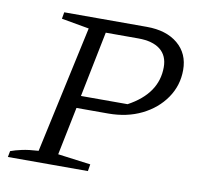

<svg xmlns="http://www.w3.org/2000/svg" viewBox="-64 -589 688 657"><g transform="rotate(10 280.0 -260.5)"><path d="M4 0 8 -21Q24 -27 47 -32Q70 -37 104 -39L200 -481L104 -498L108 -521H395Q463 -521 503 -487.5Q543 -454 543 -397Q543 -343 513 -299.5Q483 -256 432 -231Q381 -206 316 -206H206L172 -39L286 -24L282 0ZM373 -477H260L214 -249H376Q476 -303 476 -395Q476 -435 449.5 -456Q423 -477 373 -477Z"/></g></svg>

Font: Piazzolla SC Light
Style: Italic
Weight: 300
Italic angle: -11.3°
Designer: Juan Pablo del Peral
Foundry: Huerta Tipografica
Version: Version 1.330